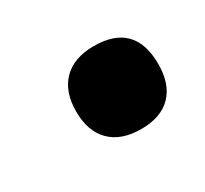

<svg xmlns="http://www.w3.org/2000/svg" viewBox="-46 -175 253 237"><g transform="rotate(-30 80.5 -56.0)"><path d="M102.1 -115.2Q160.2 -115.2 160.2 -56.2Q160.2 -27.8 145.3 -12.5Q130.4 2.9 102.1 2.9Q73.7 2.9 58.3 -12.5Q43 -27.8 43 -55.9Q43 -84 58.3 -99.6Q73.7 -115.2 102.1 -115.2Z"/></g></svg>

Font: Uroob
Style: Regular
Weight: 400
Designer: Hussain K H
Foundry: Swanthanthra Malayalam Computing(http://smc.org.in)
Version: Version 2.0.0+20200101